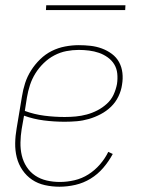

<svg xmlns="http://www.w3.org/2000/svg" viewBox="-20 -699 540 727"><path d="M205 8Q177 8 150 2Q123 -4 101.5 -18.5Q80 -33 65 -55Q50 -77 43.5 -103Q37 -129 37.5 -157Q38 -185 43 -213L63 -333Q67 -359 75 -384Q83 -409 97.5 -432Q112 -455 132 -474.5Q152 -494 176 -506Q200 -518 226.5 -523Q253 -528 278 -528Q301 -528 323 -525.5Q345 -523 365.5 -515.5Q386 -508 403.5 -495Q421 -482 431 -463.5Q441 -445 443.5 -423Q446 -401 442 -378Q439 -356 428.5 -334Q418 -312 400.5 -295Q383 -278 361 -266.5Q339 -255 316.5 -248.5Q294 -242 271 -240Q248 -238 225 -238Q185 -238 146 -243Q107 -248 71 -261L62 -210Q58 -185 57.5 -159.5Q57 -134 62.5 -110.5Q68 -87 81 -67Q94 -47 113.5 -34Q133 -21 157 -15.5Q181 -10 207 -10Q234 -10 262 -16.5Q290 -23 314.5 -38.5Q339 -54 358.5 -76.5Q378 -99 390 -124L407 -116Q392 -88 371 -63.5Q350 -39 323 -22.5Q296 -6 265.5 1Q235 8 205 8ZM225 -256Q246 -256 267 -258Q288 -260 308.5 -265.5Q329 -271 348.5 -281Q368 -291 384.5 -306Q401 -321 410 -340.5Q419 -360 423 -381Q426 -401 424 -420.5Q422 -440 412.5 -455.5Q403 -471 387.5 -482Q372 -493 354.5 -499Q337 -505 317.5 -507.5Q298 -510 278 -510Q255 -510 231.5 -505.5Q208 -501 186 -489.5Q164 -478 145.5 -460Q127 -442 114 -421Q101 -400 93.5 -377Q86 -354 82 -330L74 -279Q109 -266 147.5 -261Q186 -256 225 -256ZM154 -661 155 -679H455L454 -661Z"/></svg>

Font: Iosevka Thin
Style: Italic
Weight: 100
Italic angle: -9°
Monospace: yes
Designer: Belleve Invis
Foundry: Belleve Invis
Version: Version 32.5.0; ttfautohint (v1.8.4)